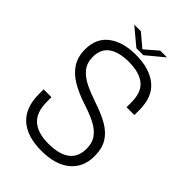

<svg xmlns="http://www.w3.org/2000/svg" viewBox="-251 -961 1075 1075"><g transform="rotate(45 286.0 -424.0)"><path d="M287 9.5Q174 9.5 113.5 -44.5Q53 -98.5 53 -207V-243H115V-208Q115 -123.5 158.8 -85Q202.5 -46.5 285.5 -46.5Q458.5 -46.5 458.5 -178.5Q458.5 -225 435.5 -255.8Q412.5 -286.5 371 -307.5Q329.5 -328.5 274 -346Q210.5 -366.5 161.8 -394.8Q113 -423 85.8 -464.5Q58.5 -506 58.5 -566Q58.5 -653.5 119.2 -699.5Q180 -745.5 281.5 -745.5Q389.5 -745.5 451.8 -695.2Q514 -645 514 -541V-500.5H452V-538.5Q452 -619.5 408.2 -654.5Q364.5 -689.5 282.5 -689.5Q204.5 -689.5 161.8 -659.5Q119 -629.5 119 -566Q119 -519 144 -487.8Q169 -456.5 212.8 -435.2Q256.5 -414 312 -395.5Q377.5 -374 423.8 -347.2Q470 -320.5 494.8 -280.8Q519.5 -241 519.5 -181Q519.5 -91 458.5 -40.8Q397.5 9.5 287 9.5ZM155.5 -858H208L285.5 -792.5L361.5 -858H415L312.5 -773H257.5Z"/></g></svg>

Font: Epilogue Light
Style: Regular
Weight: 300
Designer: Tyler Finck
Foundry: Etcetera Type Co
Version: Version 2.111; ttfautohint (v1.8.3)